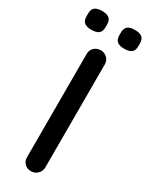

<svg xmlns="http://www.w3.org/2000/svg" viewBox="-240 -918 751 962"><g transform="rotate(30 136.0 -437.0)"><path d="M186 -51Q185 -29 169.5 -14.5Q154 0 133 0Q110 0 95.5 -14.5Q81 -29 81 -51V-649Q81 -671 96 -685.5Q111 -700 135 -700Q155 -700 170.5 -685.5Q186 -671 186 -649ZM230 -765Q203 -765 189.5 -776Q176 -787 176 -812V-827Q176 -853 190 -863.5Q204 -874 230 -874Q259 -874 272.5 -863Q286 -852 286 -827V-812Q286 -786 272 -775.5Q258 -765 230 -765ZM40 -765Q13 -765 -0.5 -776Q-14 -787 -14 -812V-827Q-14 -853 0 -863.5Q14 -874 41 -874Q69 -874 82.5 -863Q96 -852 96 -827V-812Q96 -786 82 -775.5Q68 -765 40 -765Z"/></g></svg>

Font: Quicksand SemiBold
Style: Regular
Weight: 600
Designer: Andrew Paglinawan
Foundry: Andrew Paglinawan
Version: Version 3.004